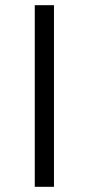

<svg xmlns="http://www.w3.org/2000/svg" viewBox="-20 -720 342 740"><path d="M114 0H188V-700H114Z"/></svg>

Font: Malon Grotesk
Style: Regular
Weight: 400
Designer: Julieta Ulanovsky
Foundry: Julieta Ulanovsky
Version: Version 7.200